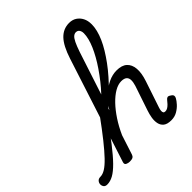

<svg xmlns="http://www.w3.org/2000/svg" viewBox="-447 -1187 1387 1387"><g transform="rotate(-45 246.0 -493.5)"><path d="M-148 17Q-167 17 -175.5 5.5Q-184 -6 -183.5 -20.5Q-183 -35 -173 -46.5Q-163 -58 -144 -58Q-120 -58 -92.5 -75Q-65 -92 -29 -129.5Q7 -167 56.5 -229Q106 -291 172 -382Q184 -397 196.5 -393Q209 -389 214 -374Q219 -359 206 -341Q134 -237 80.5 -168Q27 -99 -13 -58.5Q-53 -18 -85 -0.5Q-117 17 -148 17ZM508 16Q467 16 447 0Q427 -16 421.5 -42Q416 -68 421 -98Q426 -128 436 -157L499 -344Q508 -373 507.5 -394.5Q507 -416 493.5 -428Q480 -440 450 -440Q418 -440 382 -419Q346 -398 310 -360.5Q274 -323 240 -271.5Q206 -220 178 -157L170 -221Q201 -291 237.5 -346.5Q274 -402 314.5 -440.5Q355 -479 397 -499Q439 -519 482 -519Q535 -519 562.5 -494Q590 -469 594 -423.5Q598 -378 577 -315L509 -112Q504 -97 503 -85Q502 -73 506.5 -66.5Q511 -60 522 -60Q535 -60 546.5 -67Q558 -74 569 -85.5Q580 -97 590 -110Q597 -119 606 -122Q615 -125 629 -115Q646 -105 647.5 -94.5Q649 -84 643 -74Q634 -57 615 -36Q596 -15 569 0.5Q542 16 508 16ZM84 15Q68 15 54 8Q40 1 46 -18L305 -817Q337 -916 379.5 -960Q422 -1004 482 -1004Q515 -1004 539 -988.5Q563 -973 577 -946Q591 -919 591 -881Q591 -853 583 -820.5Q575 -788 559.5 -753Q544 -718 521.5 -681Q499 -644 470.5 -605Q442 -566 407 -526.5Q372 -487 332 -446.5Q292 -406 246 -366L131 -11Q127 2 117 8.5Q107 15 84 15ZM281 -474Q314 -509 343 -546Q372 -583 397 -619.5Q422 -656 442 -691.5Q462 -727 476 -759.5Q490 -792 497.5 -821.5Q505 -851 505 -876Q505 -890 500.5 -900.5Q496 -911 488.5 -916.5Q481 -922 469 -922Q455 -922 442.5 -911.5Q430 -901 417 -874.5Q404 -848 388 -801Z"/></g></svg>

Font: Playwrite SK
Style: Regular
Weight: 400
Designer: Veronika Burian, José Scaglione
Foundry: TypeTogether
Version: Version 1.002